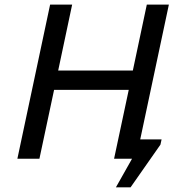

<svg xmlns="http://www.w3.org/2000/svg" viewBox="-20 -682 762 825"><path d="M533.2 -295.9H212.4L149.4 0H54.7L195.3 -662.1H290L230 -378.9H550.8L610.8 -662.1H705.6L582.5 -83H674.3L669.4 -60.5L541 123H478L547.4 0H470.2Z"/></svg>

Font: PT Astra Sans
Style: Italic
Weight: 400
Italic angle: -16°
Designer: A.Korolkova, I. Chaeva
Foundry: ParaType Ltd
Version: Version 1.001; ttfautohint (v1.6)